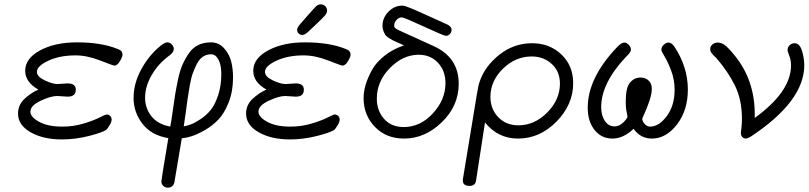

<svg xmlns="http://www.w3.org/2000/svg" viewBox="-20 -634 3723 884"><path d="M63 -111Q63 -151 93 -179Q123 -207 156 -221V-222Q96 -256 96 -308Q96 -365 164.5 -402Q233 -439 334 -439Q448 -439 523 -408Q544 -401 544 -382Q544 -372 532 -352Q520 -332 507 -332Q501 -332 441 -355.5Q381 -379 328 -379Q255 -379 202.5 -354.5Q150 -330 150 -303Q150 -281 186 -264Q222 -247 245 -247Q251 -247 267 -248.5Q283 -250 291 -250Q329 -250 329 -221Q329 -189 292 -189Q284 -189 267 -190.5Q250 -192 243 -192Q214 -192 167 -170Q120 -148 120 -120Q120 -95 160.5 -73Q201 -51 267 -51Q318 -51 364.5 -65Q411 -79 438.5 -93Q466 -107 470 -107Q480 -107 487 -100.5Q494 -94 494 -83Q494 -73 484 -56.5Q474 -40 469 -36Q452 -24 389.5 -8Q327 8 265 8Q179 8 121 -25Q63 -58 63 -111Z M595 -183Q595 -250 630.5 -315Q666 -380 719 -423Q739 -439 750 -439Q762 -439 771 -429.5Q780 -420 780 -409Q780 -392 758 -377Q709 -341 678.5 -288.5Q648 -236 648 -184Q648 -136 677 -99Q706 -62 764 -51Q769 -76 775 -120.5Q781 -165 786 -196Q791 -227 799.5 -267.5Q808 -308 820 -335.5Q832 -363 849.5 -388.5Q867 -414 892.5 -426.5Q918 -439 951 -439Q988 -439 1012.5 -411Q1037 -383 1045 -349Q1053 -315 1053 -278Q1053 -214 1033 -163Q1013 -112 985 -83Q957 -54 921.5 -34Q886 -14 861.5 -6.5Q837 1 817 3L784 199Q780 230 752 230Q741 230 732 222Q723 214 723 201Q723 193 755 2Q677 -11 636 -64Q595 -117 595 -183ZM826 -52Q842 -55 859.5 -61.5Q877 -68 903.5 -85.5Q930 -103 950 -127.5Q970 -152 984.5 -196Q999 -240 999 -295Q999 -334 986 -359Q973 -384 952 -384Q931 -384 915 -373.5Q899 -363 888 -342.5Q877 -322 868.5 -299Q860 -276 854 -242Q848 -208 844 -180.5Q840 -153 835 -114.5Q830 -76 826 -52Z M1113 -111Q1113 -151 1143 -179Q1173 -207 1206 -221V-222Q1146 -256 1146 -308Q1146 -365 1214.5 -402Q1283 -439 1384 -439Q1498 -439 1573 -408Q1594 -401 1594 -382Q1594 -372 1582 -352Q1570 -332 1557 -332Q1551 -332 1491 -355.5Q1431 -379 1378 -379Q1305 -379 1252.5 -354.5Q1200 -330 1200 -303Q1200 -281 1236 -264Q1272 -247 1295 -247Q1301 -247 1317 -248.5Q1333 -250 1341 -250Q1379 -250 1379 -221Q1379 -189 1342 -189Q1334 -189 1317 -190.5Q1300 -192 1293 -192Q1264 -192 1217 -170Q1170 -148 1170 -120Q1170 -95 1210.5 -73Q1251 -51 1317 -51Q1368 -51 1414.5 -65Q1461 -79 1488.5 -93Q1516 -107 1520 -107Q1530 -107 1537 -100.5Q1544 -94 1544 -83Q1544 -73 1534 -56.5Q1524 -40 1519 -36Q1502 -24 1439.5 -8Q1377 8 1315 8Q1229 8 1171 -25Q1113 -58 1113 -111ZM1397 -563Q1429 -600 1437.5 -607Q1446 -614 1457 -614Q1469 -614 1477.5 -605.5Q1486 -597 1486 -585Q1486 -574 1475.5 -562Q1465 -550 1427 -514Q1408 -496 1396 -485Q1382 -473 1372 -473Q1362 -473 1355 -480Q1348 -487 1348 -497Q1348 -507 1362 -523Q1376 -539 1397 -563Z M1654 -182Q1654 -212 1663.5 -244Q1673 -276 1692.5 -311.5Q1712 -347 1750.5 -377.5Q1789 -408 1840 -425Q1833 -428 1814.5 -436.5Q1796 -445 1789.5 -448Q1783 -451 1770.5 -459Q1758 -467 1754 -473.5Q1750 -480 1745.5 -491Q1741 -502 1741 -515Q1741 -552 1768.5 -580Q1796 -608 1831 -608H1836Q1848 -608 1936 -568Q1992 -542 2033 -524Q2034 -524 2036.5 -522.5Q2039 -521 2040.5 -520.5Q2042 -520 2044.5 -518.5Q2047 -517 2048 -516Q2049 -515 2051 -513Q2053 -511 2054.5 -509.5Q2056 -508 2057 -506Q2058 -504 2058.5 -501.5Q2059 -499 2059 -496Q2059 -486 2051.5 -477.5Q2044 -469 2033 -469Q2024 -469 1932 -511.5Q1840 -554 1830 -554Q1816 -554 1805.5 -542Q1795 -530 1795 -517V-512Q1797 -504 1815.5 -495Q1834 -486 1976 -422Q2092 -370 2092 -248Q2092 -147 2014.5 -71.5Q1937 4 1840 4Q1758 4 1706 -50Q1654 -104 1654 -182ZM1715 -180Q1715 -124 1748.5 -86.5Q1782 -49 1839 -49Q1915 -49 1973 -112Q2031 -175 2031 -251Q2031 -308 1996.5 -345Q1962 -382 1907 -382H1906Q1834 -381 1774.5 -320Q1715 -259 1715 -180Z M2111 197Q2111 189 2112 186L2176 -202Q2182 -240 2188 -257Q2212 -329 2279 -382Q2346 -435 2430 -435Q2510 -435 2564.5 -383.5Q2619 -332 2619 -251Q2619 -152 2542 -74Q2465 4 2365 4Q2273 4 2213 -70L2172 196Q2169 222 2142 222Q2111 222 2111 197ZM2238 -188Q2238 -132 2274 -94.5Q2310 -57 2367 -57Q2441 -57 2499.5 -116Q2558 -175 2558 -249Q2558 -305 2520.5 -339.5Q2483 -374 2428 -374Q2353 -374 2295.5 -317.5Q2238 -261 2238 -188Z M2686 -138Q2686 -276 2823 -419Q2842 -438 2854 -438Q2865 -438 2875 -427.5Q2885 -417 2885 -406Q2885 -401 2882 -395.5Q2879 -390 2876 -386.5Q2873 -383 2867.5 -377.5Q2862 -372 2860 -370Q2748 -250 2748 -141Q2748 -102 2765 -77Q2782 -52 2810 -52Q2831 -52 2850 -70.5Q2869 -89 2869 -98Q2869 -101 2867 -108.5Q2865 -116 2863 -130.5Q2861 -145 2861 -166Q2861 -230 2880 -253Q2900 -277 2929 -277Q2952 -277 2966.5 -263Q2981 -249 2981 -226Q2981 -202 2970 -169.5Q2959 -137 2948 -113Q2937 -89 2937 -87Q2937 -76 2948 -63.5Q2959 -51 2973 -51Q3014 -51 3050 -99.5Q3086 -148 3086 -220Q3086 -267 3070.5 -308Q3055 -349 3040 -373.5Q3025 -398 3025 -405Q3025 -418 3036 -428Q3047 -438 3058 -438Q3071 -438 3084 -421Q3147 -326 3147 -222Q3147 -126 3097 -61Q3047 4 2981 4Q2929 4 2897 -41Q2850 4 2800 4Q2749 4 2717.5 -35.5Q2686 -75 2686 -138Z M3250 -408Q3250 -421 3260.5 -429.5Q3271 -438 3284 -438Q3301 -438 3316.5 -427Q3332 -416 3363 -378Q3455 -265 3455 -108V-91Q3622 -212 3622 -333Q3622 -357 3614 -377.5Q3606 -398 3606 -403Q3606 -417 3616 -426Q3626 -435 3638 -435Q3662 -435 3672.5 -400Q3683 -365 3683 -334Q3683 -167 3435 -4Q3419 4 3415 4Q3404 4 3397.5 -3.5Q3391 -11 3391 -22Q3391 -24 3393.5 -43.5Q3396 -63 3396 -87Q3396 -175 3363.5 -240.5Q3331 -306 3277 -368Q3275 -370 3270 -374.5Q3265 -379 3263.5 -381Q3262 -383 3258.5 -387Q3255 -391 3253.5 -393.5Q3252 -396 3251 -400Q3250 -404 3250 -408Z"/></svg>

Font: CMU Typewriter Text
Style: LightOblique
Weight: 200
Italic angle: -9.46001°
Version: Version 0.7.0